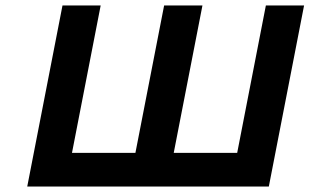

<svg xmlns="http://www.w3.org/2000/svg" viewBox="-20 -682 1166 702"><path d="M79.6 0 208.5 -662.1H348.1L243.2 -123H475.1L580.1 -662.1H720.2L615.2 -123H847.2L952.1 -662.1H1091.8L962.9 0Z"/></svg>

Font: PT Astra Sans
Style: Bold Italic
Weight: 700
Italic angle: -16°
Designer: A.Korolkova, I. Chaeva
Foundry: ParaType Ltd
Version: Version 1.002W